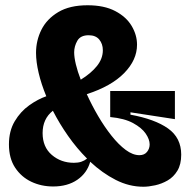

<svg xmlns="http://www.w3.org/2000/svg" viewBox="-20 -695 722 730"><path d="M182 14Q137 14 99 -4Q61 -22 37.5 -57.5Q14 -93 14 -146Q14 -197 36 -234Q58 -271 91 -294.5Q124 -318 156 -329Q137 -375 127 -417.5Q117 -460 117 -494Q117 -541 137.5 -582Q158 -623 201.5 -649Q245 -675 313 -675Q376 -675 418 -653Q460 -631 480.5 -596.5Q501 -562 501 -525Q501 -467 452 -417Q403 -367 310 -337Q329 -295 353 -254Q377 -213 404 -179Q431 -145 458 -125Q485 -105 510 -105Q529 -105 539 -117.5Q549 -130 549 -146Q549 -165 534 -187Q519 -209 486 -227Q453 -245 399 -250V-349H645V-242L476 -268V-259Q569 -242 619 -206.5Q669 -171 669 -107Q669 -70 654.5 -46Q640 -22 617.5 -9Q595 4 570 9.5Q545 15 525 15Q471 15 420 -11Q369 -37 323 -80Q311 -37 274 -11.5Q237 14 182 14ZM262 -496Q262 -477 268.5 -450Q275 -423 287 -392Q326 -416 348.5 -444Q371 -472 371 -504Q371 -528 357.5 -544.5Q344 -561 317 -561Q286 -561 274 -540Q262 -519 262 -496ZM142 -189Q142 -136 177 -106Q212 -76 261 -76Q277 -76 289 -80Q301 -84 311 -92Q272 -131 239 -178Q206 -225 181 -274Q142 -243 142 -189Z"/></svg>

Font: Bricolage Grotesque 48pt Bricolage Grotesque 48pt Regular
Style: Bold
Weight: 700
Designer: Mathieu Triay
Foundry: Atelier Triay
Version: Version 1.000; ttfautohint (v1.8.4.7-5d5b);gftools[0.9.32]